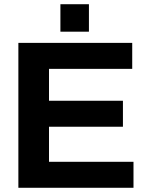

<svg xmlns="http://www.w3.org/2000/svg" viewBox="-20 -889 707 909"><path d="M67 0V-686H606V-563H212V-412H562V-289H212V-123H612V0ZM266 -739V-869H401V-739Z"/></svg>

Font: Archivo VF Beta
Style: Regular
Weight: 400
Designer: Hector Gatti
Foundry: Omnibus-Type
Version: Version 1.002